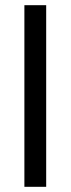

<svg xmlns="http://www.w3.org/2000/svg" viewBox="-20 -720 272 740"><path d="M74 0V-700H158V0Z"/></svg>

Font: Rethink Sans
Style: Regular
Weight: 400
Designer: The Rethink Sans project authors (Hans Thiessen). DM Sans designed by Colophon Foundry.
Foundry: Rethink Communications LLC
Version: Version 1.001